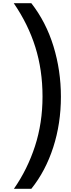

<svg xmlns="http://www.w3.org/2000/svg" viewBox="-20 -813 447 1201"><path d="M361 -208Q361 -40 313 108.5Q265 257 176 368H67Q152 246 199 101Q246 -44 246 -209Q246 -375 201 -518.5Q156 -662 66 -793H176Q268 -675 314.5 -523.5Q361 -372 361 -208Z"/></svg>

Font: Noto Sans Kannada SemiBold
Style: Regular
Weight: 600
Designer: Jelle Bosma - Monotype Design Team
Foundry: Monotype Imaging Inc.
Version: Version 2.005; ttfautohint (v1.8.4.7-5d5b)